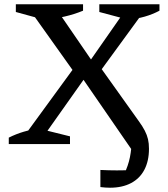

<svg xmlns="http://www.w3.org/2000/svg" viewBox="-20 -673 786 897"><path d="M494 204Q473 204 449 201V121Q468 122 487.5 122.5Q507 123 526 123Q546 123 565.5 122.5Q585 122 604 121L561 138Q579 101 587 61.5Q595 22 595 -20Q595 -38 593.5 -56Q592 -74 590 -93L615 55L353 -325L433 -381L627 -109Q646 -83 656.5 -62.5Q667 -42 671.5 -22.5Q676 -3 676 22Q676 79 654.5 120Q633 161 592 182.5Q551 204 494 204ZM21 0V-30Q55 -47 90.5 -57.5Q126 -68 162 -72L307 -36V0ZM95 -10V-40L338 -373H434L385 -321L165 -10ZM185 -581 54 -617V-653H368V-623Q327 -606 281 -595.5Q235 -585 185 -581ZM336 -322 126 -617V-643H235L419 -375H391L578 -643H651V-618L435 -322ZM579 -581 444 -617V-653H725V-623Q693 -606 656.5 -595.5Q620 -585 579 -581Z"/></svg>

Font: Piazzolla 24pt Medium
Style: Regular
Weight: 500
Designer: Juan Pablo del Peral
Foundry: Huerta Tipografica
Version: Version 2.005